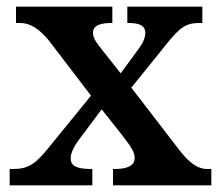

<svg xmlns="http://www.w3.org/2000/svg" viewBox="-20 -556 660 576"><path d="M9 0H257V-49H253C209 -49 192 -59 192 -81C192 -99 205 -121 217 -137L285 -228L346 -151C378 -110 384 -97 384 -82C384 -60 364 -49 324 -49H319V0H614V-49H601C576 -49 551 -64 521 -102L374 -293L478 -422C520 -475 539 -487 578 -487H587V-536H362V-487H365C395 -487 416 -481 416 -457C416 -439 405 -421 389 -400L342 -336L282 -412C266 -432 259 -444 259 -458C259 -474 270 -487 314 -487H317V-536H28V-487H41C71 -487 98 -469 127 -434L253 -269L126 -113C86 -64 66 -49 18 -49H9Z"/></svg>

Font: Noto Serif Sinhala SemiBold
Style: Regular
Weight: 600
Designer: Jelle Bosma - Monotype Design Team
Foundry: Monotype Imaging Inc.
Version: Version 2.007